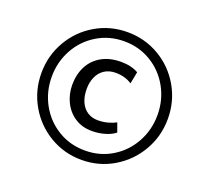

<svg xmlns="http://www.w3.org/2000/svg" viewBox="-141 -1076 1322 1213"><g transform="rotate(20 520.0 -469.0)"><path d="M944.8 -470.2Q944.8 -353 887.9 -254.4Q831.1 -155.8 733.6 -97.9Q636.2 -40 519.5 -40Q402.8 -40 305.4 -97.9Q208 -155.8 151.4 -254.4Q94.7 -353 94.7 -470.2Q94.7 -586.9 151.4 -685.3Q208 -783.7 305.4 -841.1Q402.8 -898.4 519.5 -898.4Q636.2 -898.4 733.9 -841.1Q831.5 -783.7 888.2 -685.3Q944.8 -586.9 944.8 -470.2ZM875 -470.2Q875 -570.3 828.6 -654.3Q782.2 -738.3 700.9 -787.6Q619.6 -836.9 519.5 -836.9Q419.4 -836.9 338.1 -787.6Q256.8 -738.3 210.4 -654.3Q164.1 -570.3 164.1 -470.2Q164.1 -370.1 210.4 -285.9Q256.8 -201.7 338.1 -152.3Q419.4 -103 519.5 -103Q619.6 -103 700.9 -152.3Q782.2 -201.7 828.6 -285.9Q875 -370.1 875 -470.2ZM661.6 -680.7 646 -600.6Q599.1 -631.3 536.1 -631.3Q492.7 -631.3 461.4 -610.8Q430.2 -590.3 414.1 -554.4Q397.9 -518.6 397.9 -474.1Q397.9 -422.4 414.8 -385.5Q431.6 -348.6 461.7 -329.6Q491.7 -310.5 531.2 -310.5Q566.4 -310.5 598.4 -319.3Q630.4 -328.1 651.9 -340.3L673.8 -279.8Q649.4 -259.3 607.4 -246.6Q565.4 -233.9 518.1 -233.9Q452.6 -233.9 403.8 -266.1Q355 -298.3 329.1 -351.8Q303.2 -405.3 303.2 -466.8Q303.2 -536.1 331.3 -590.8Q359.4 -645.5 414.1 -676.8Q468.8 -708 545.4 -708Q613.8 -708 661.6 -680.7Z"/></g></svg>

Font: Merriweather Sans
Style: Regular
Weight: 400
Designer: Eben Sorkin
Foundry: Eben Sorkin
Version: Version 1.006; ttfautohint (v1.4.1) -l 6 -r 50 -G 0 -x 11 -H